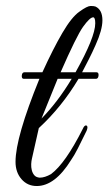

<svg xmlns="http://www.w3.org/2000/svg" viewBox="-20 -622 363 643"><path d="M32 -80Q32 -162 112 -358H60Q52 -358 53 -369Q54 -380 62 -380H122Q158 -459 189 -512Q220 -565 246 -583Q272 -602 283.5 -602Q295 -602 300 -600Q323 -589 323 -554Q323 -522 300 -471Q289 -446 277.5 -423.5Q266 -401 255 -380H303Q311 -380 310 -369Q309 -358 301 -358H243Q187 -264 110 -193L87 -91Q85 -83 84.5 -72.5Q84 -62 86.5 -52Q89 -42 95 -35Q101 -28 113 -27Q130 -27 151 -39Q199 -75 257 -190Q263 -204 269.5 -201.5Q276 -199 270 -184Q253 -149 240.5 -124.5Q228 -100 218 -86Q164 1 103 1Q72 1 52 -22Q32 -45 32 -80ZM233 -380Q299 -498 299 -544Q299 -564 292 -564Q281 -564 258 -532Q236 -501 183 -380ZM173 -358 119 -225Q173 -280 220 -358Z"/></svg>

Font: #9Slide05 Great Vibes
Style: Regular
Weight: 400
Designer: Robert E. Leuschke
Foundry: Robert E. Leuschke
Version: Version 1.001